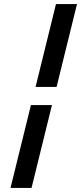

<svg xmlns="http://www.w3.org/2000/svg" viewBox="-20 -880 401 950"><path d="M260 -450H156L257 -860H361ZM136 50H32L133 -360H237Z"/></svg>

Font: TypoPRO Sinkin Sans
Style: 500 Medium Italic
Weight: 500
Italic angle: -112°
Designer: Keith Bates
Foundry: K-Type
Version: Sinkin Sans (version 1.0)  by Keith Bates   •   © 2014   www